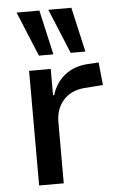

<svg xmlns="http://www.w3.org/2000/svg" viewBox="-54 -793 528 831"><g transform="rotate(-5 210.5 -377.0)"><path d="M82 0V-498H176V-384H181Q197 -436 236 -468Q275 -500 334 -505L385 -508L395 -409L313 -403Q255 -398 222 -360.5Q189 -323 189 -266V0ZM268 -560 188 -754H288L332 -560ZM130 -560 50 -754H149L193 -560Z"/></g></svg>

Font: Nunito Sans 7pt SemiCondensed SemiBold
Style: Regular
Weight: 600
Width: 4
Designer: Vernon Adams
Foundry: Vernon Adams
Version: Version 3.101;gftools[0.9.27]